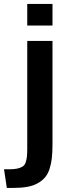

<svg xmlns="http://www.w3.org/2000/svg" viewBox="-58 -744 335 973"><path d="M-23.4 208.5 -37.6 113.8H-9.3Q15.1 113.8 30.8 110.1Q46.4 106.4 56.6 99.9Q66.9 93.3 71.8 79.6Q76.7 65.9 78.4 50Q80.1 34.2 80.1 7.8V-536.6H208V-12.7Q208 27.3 204.8 56.2Q201.7 85 193.4 111.1Q185.1 137.2 170.7 154.3Q156.2 171.4 133.8 184.3Q111.3 197.3 79.6 202.9Q47.9 208.5 5.4 208.5ZM80.1 -614.7V-724.1H208V-614.7Z"/></svg>

Font: Oxygen
Style: Bold
Weight: 700
Designer: vernon adams
Foundry: Vernon Adams
Version: Version 0.2.3 webfont; ttfautohint (v0.93.3-1d66) -l 8 -r 50